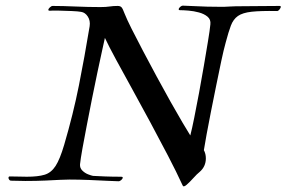

<svg xmlns="http://www.w3.org/2000/svg" viewBox="-20 -654 1013 679"><path d="M626 2Q604 -46 574 -103.5Q544 -161 511.5 -221.5Q479 -282 447.5 -339Q416 -396 390.5 -443Q365 -490 351 -520Q348 -507 341 -474.5Q334 -442 324.5 -398Q315 -354 305.5 -305.5Q296 -257 287 -211Q278 -165 271.5 -128.5Q265 -92 263 -73Q262 -60 271 -51Q280 -42 291.5 -37.5Q303 -33 309 -32Q326 -31 352 -30Q378 -29 409 -29Q414 -29 414 -26Q414 -22 409 -17.5Q404 -13 399 -13Q390 -13 361 -14.5Q332 -16 295.5 -17.5Q259 -19 226 -19Q217 -19 208.5 -18.5Q200 -18 192 -18Q175 -17 141.5 -15.5Q108 -14 70 -14Q58 -14 45.5 -14.5Q33 -15 20 -15H19Q15 -15 12.5 -18.5Q10 -22 10 -25Q10 -31 17 -30Q34 -30 48 -29.5Q62 -29 75 -29Q114 -29 137.5 -36Q161 -43 176.5 -67Q192 -91 207 -142Q239 -251 259 -351.5Q279 -452 297 -561Q300 -581 290.5 -595.5Q281 -610 267 -612Q257 -614 233 -615Q209 -616 186.5 -616.5Q164 -617 156 -616Q151 -616 151 -619Q151 -623 156.5 -628Q162 -633 166 -633Q201 -633 246.5 -631Q292 -629 335 -629Q355 -629 367.5 -631Q380 -633 396 -633Q405 -633 409.5 -628.5Q414 -624 421 -605Q428 -587 445.5 -552Q463 -517 486 -473.5Q509 -430 534 -383.5Q559 -337 583 -294.5Q607 -252 625.5 -220.5Q644 -189 653 -175Q659 -198 667 -238Q675 -278 684 -326Q693 -374 701 -421.5Q709 -469 715.5 -508Q722 -547 724 -568Q726 -585 714 -595Q702 -605 683.5 -610Q665 -615 646.5 -616.5Q628 -618 617 -618H616Q612 -618 612 -621Q612 -625 617 -629.5Q622 -634 627 -634Q639 -634 675.5 -632Q712 -630 753 -630Q764 -630 774 -630Q784 -630 794 -631Q809 -632 838 -632Q867 -632 901.5 -632.5Q936 -633 969 -633Q973 -633 973 -630Q973 -626 968 -620Q963 -614 958 -615Q902 -616 870 -612.5Q838 -609 821.5 -597.5Q805 -586 796.5 -563.5Q788 -541 778 -503Q771 -478 762.5 -438Q754 -398 744.5 -351Q735 -304 726 -259Q717 -214 710.5 -178Q704 -142 701 -123Q708 -110 708 -94Q708 -65 686 -46Q677 -39 664 -24.5Q651 -10 640 -0.5Q629 9 626 2Z"/></svg>

Font: Kings
Style: Regular
Weight: 400
Designer: Robert E. Leuschke
Foundry: Robert E. Leuschke
Version: Version 1.010; ttfautohint (v1.8.3)